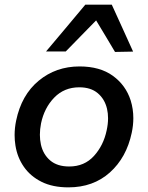

<svg xmlns="http://www.w3.org/2000/svg" viewBox="-20 -796 638 828"><path d="M275 12Q207 12 159 -12Q111 -36 82.8 -76.8Q54.5 -117.5 46.5 -169Q43 -191 43 -213.5Q43 -244 49.5 -275.5Q72.5 -386.5 147 -448Q221.5 -509.5 323 -509.5Q411 -509.5 466.8 -469Q522.5 -428.5 543.5 -363Q555 -326 555 -286.5Q555 -255.5 548 -223Q525.5 -116.5 453.8 -52.2Q382 12 275 12ZM278.5 -78Q344 -78 385.2 -123.5Q426.5 -169 440 -234Q446 -261 446 -286Q446 -307.5 441.5 -327Q431.5 -369 401.5 -394.2Q371.5 -419.5 322 -419.5Q257 -419.5 214 -375.2Q171 -331 157 -264Q152 -238.5 152 -215Q152 -193 156.5 -172.5Q166 -130 196.5 -104Q227 -78 278.5 -78ZM476 -572Q456 -606 435.5 -640Q415 -674 394.5 -708Q361.5 -674 329 -641Q296 -607.5 263.5 -574H178.5Q221.5 -625 263.5 -675Q305.5 -725 348 -776H462Q485 -725.5 508 -675Q531 -624 554 -573.5Z"/></svg>

Font: Heraclito Medium
Style: Italic
Weight: 500
Italic angle: -12°
Designer: Kostas Bartsokas (font) & Cristiano Sobral (main changes)
Foundry: Kostas Bartsokas (font) & Cristiano Sobral (main changes)
Version: Version 1.00;July 8, 2020;FontCreator 13.0.0.2655 64-bit